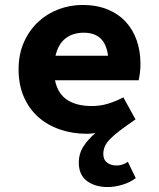

<svg xmlns="http://www.w3.org/2000/svg" viewBox="-20 -528 640 775"><path d="M415 227Q364 227 331 202.5Q298 178 298 128Q298 93 315.5 65Q333 37 365 9Q353 11 344 11.5Q335 12 330 12Q272 12 221.5 -5.5Q171 -23 134 -56Q97 -89 76 -137.5Q55 -186 55 -248Q55 -309 76.5 -357.5Q98 -406 134 -439.5Q170 -473 216.5 -490.5Q263 -508 313 -508Q370 -508 414 -490Q458 -472 487.5 -440Q517 -408 532 -364.5Q547 -321 547 -270Q547 -250 544.5 -231.5Q542 -213 540 -204H202Q213 -150 251 -125Q289 -100 350 -100Q384 -100 414.5 -109Q445 -118 478 -135L527 -46Q489 -20 464 -1Q439 18 424 33.5Q409 49 403 63.5Q397 78 397 94Q397 117 412.5 128.5Q428 140 450 140Q476 140 496 125L528 191Q506 208 474.5 217.5Q443 227 415 227ZM318 -396Q274 -396 244.5 -373Q215 -350 204 -303H416Q405 -396 318 -396Z"/></svg>

Font: Source Code Pro
Style: Bold
Weight: 700
Monospace: yes
Designer: Paul D. Hunt, Teo Tuominen
Foundry: Adobe Systems Incorporated
Version: Version 2.030;PS 1.000;hotconv 16.6.51;makeotf.lib2.5.65220